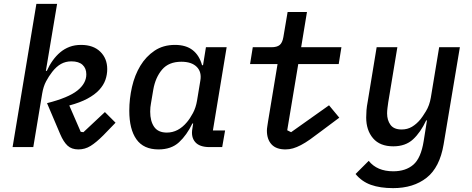

<svg xmlns="http://www.w3.org/2000/svg" viewBox="-20 -760 2440 992"><path d="M168 -740H275L217 -394H222Q235 -423 252.5 -447.5Q270 -472 291.5 -490Q313 -508 339.5 -518Q366 -528 399 -528Q462 -528 498 -493Q534 -458 534 -403Q534 -374 524.5 -347Q515 -320 492.5 -295.5Q470 -271 432 -250.5Q394 -230 338 -215L397 -79L411 -77L522 -181L577 -126L514 -61Q477 -24 448 -6Q419 12 385 12Q350 12 329 -7.5Q308 -27 291 -67L223 -227Q333 -255 379.5 -292Q426 -329 426 -376Q426 -407 406.5 -425Q387 -443 349 -443Q319 -443 295 -429.5Q271 -416 250 -389Q232 -366 218 -339.5Q204 -313 198 -277L152 0H45Z M799 12Q722 12 685 -40Q648 -92 648 -188Q648 -250 662 -311Q676 -372 705 -420Q734 -468 778.5 -498Q823 -528 884 -528Q941 -528 975.5 -501Q1010 -474 1024 -423H1029L1044 -516H1151L1080 -86H1143L1128 0H1063Q1011 0 988.5 -26Q966 -52 974 -96L978 -122H974Q945 -62 905 -25Q865 12 799 12ZM842 -75Q901 -75 946 -129Q962 -148 977 -176Q992 -204 998 -240L1015 -343Q1023 -388 996.5 -414.5Q970 -441 917 -441Q852 -441 817.5 -400.5Q783 -360 772 -297L760 -226Q758 -217 757 -205.5Q756 -194 756 -183Q756 -134 776.5 -104.5Q797 -75 842 -75Z M1455 12Q1407 12 1383 -14Q1359 -40 1359 -85Q1359 -94 1361 -106.5Q1363 -119 1365 -133L1414 -429H1272L1286 -516H1382Q1411 -516 1425 -527.5Q1439 -539 1444 -568L1466 -698H1566L1536 -516H1744L1730 -429H1521L1464 -87L1484 -77L1680 -216L1733 -152L1642 -84Q1608 -58 1582.5 -40Q1557 -22 1535 -10.5Q1513 1 1494 6.5Q1475 12 1455 12Z M2011 212Q1944 212 1896.5 195Q1849 178 1817 139L1885 71Q1928 125 2012 125Q2076 125 2115.5 91Q2155 57 2169 -31L2186 -138H2182Q2153 -76 2114 -40Q2075 -4 2012 -4Q1943 -4 1907.5 -45.5Q1872 -87 1872 -153Q1872 -171 1873.5 -190.5Q1875 -210 1880 -236L1926 -516H2033L1986 -232Q1984 -218 1982 -202.5Q1980 -187 1980 -174Q1980 -139 1997.5 -115Q2015 -91 2055 -91Q2085 -91 2108.5 -105Q2132 -119 2152 -143Q2162 -155 2180.5 -185Q2199 -215 2206 -256L2249 -516H2356L2272 -14Q2252 105 2184 158.5Q2116 212 2011 212Z"/></svg>

Font: IBM Plex Mono Medium
Style: Italic
Weight: 500
Italic angle: -9°
Monospace: yes
Designer: Mike Abbink, Paul van der Laan, Pieter van Rosmalen
Foundry: Bold Monday
Version: Version 2.3